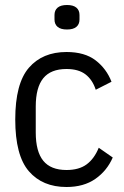

<svg xmlns="http://www.w3.org/2000/svg" viewBox="-20 -736 494 768"><path d="M246 12Q150 12 95.5 -51Q41 -114 41 -258Q41 -402 95.5 -465Q150 -528 246 -528Q319 -528 362.5 -494.5Q406 -461 426 -409L363 -377Q350 -417 322 -438.5Q294 -460 246 -460Q183 -460 153 -423Q123 -386 123 -310V-206Q123 -130 153 -93Q183 -56 246 -56Q296 -56 326.5 -78.5Q357 -101 375 -145L431 -106Q408 -53 361.5 -20.5Q315 12 246 12ZM248 -618Q223 -618 210.5 -628.5Q198 -639 198 -658V-676Q198 -695 210.5 -705.5Q223 -716 248 -716Q273 -716 285.5 -705.5Q298 -695 298 -676V-658Q298 -639 285.5 -628.5Q273 -618 248 -618Z"/></svg>

Font: IBM Plex Sans Condensed
Style: Regular
Weight: 400
Width: 3
Designer: Mike Abbink, Paul van der Laan, Pieter van Rosmalen
Foundry: Bold Monday
Version: Version 3.201